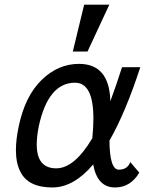

<svg xmlns="http://www.w3.org/2000/svg" viewBox="-20 -807 659 842"><path d="M484.4 15.1Q406.7 15.1 388.7 -85.9Q303.2 15.1 209.5 15.1Q102.5 15.1 68.8 -55.2Q49.8 -92.3 49.8 -148.9Q49.8 -195.3 62.5 -254.9Q90.3 -386.2 162.6 -456.5Q234.9 -526.9 326.7 -526.9Q460 -526.9 463.9 -362.8Q490.7 -435.5 515.1 -512.2H595.2Q530.8 -314 460 -190.4Q460.9 -63 501 -63Q539.1 -63 551.3 -96.2L590.8 -49.8Q552.2 15.1 484.4 15.1ZM226.6 -68.8Q306.2 -68.8 384.8 -200.7Q389.6 -248.5 389.6 -287.1Q389.6 -444.3 309.1 -444.3Q191.9 -444.3 150.4 -254.9Q141.1 -208.5 141.1 -173.3Q141.1 -68.8 226.6 -68.8ZM363.8 -581.1H299.3L349.1 -786.6H459.5Z"/></svg>

Font: Cadman
Style: Italic
Weight: 400
Italic angle: -12°
Designer: Paul James MIller
Foundry: High-Logic / Made with FontCreator
Version: Version 2.114;March 28, 2021;FontCreator 13.0.0.2683 64-bit